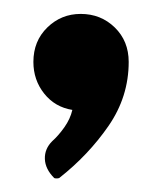

<svg xmlns="http://www.w3.org/2000/svg" viewBox="-20 -150 240 276"><path d="M84 8Q59 4 43.5 -15.5Q28 -35 28 -61Q28 -91 48 -110.5Q68 -130 96 -130Q125 -130 145 -110.5Q165 -91 165 -61Q165 -11 136 31Q107 73 65 106Q61 107 58 106Q45 93 44.5 78.5Q44 64 55 53Q64 45 72.5 33Q81 21 84 8Z"/></svg>

Font: Zain ExtraBold
Style: Regular
Weight: 800
Designer: Zain,Boutros
Foundry: Mobile Telecommunications Company (Zain), 2024
Version: Version 1.50; ttfautohint (v1.8.4)